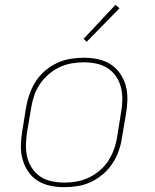

<svg xmlns="http://www.w3.org/2000/svg" viewBox="-20 -767 640 795"><path d="M246 8Q216 8 187.5 2Q159 -4 135.5 -19Q112 -34 96.5 -57Q81 -80 73.5 -107Q66 -134 66.5 -164Q67 -194 72 -223L88 -323Q93 -351 102.5 -378Q112 -405 128 -430Q144 -455 167 -474.5Q190 -494 217 -506.5Q244 -519 272 -523.5Q300 -528 327 -528Q357 -528 385.5 -522Q414 -516 437.5 -501Q461 -486 477 -463Q493 -440 500.5 -413Q508 -386 507.5 -356Q507 -326 502 -297L485 -197Q481 -169 471.5 -142Q462 -115 445.5 -90Q429 -65 406 -45.5Q383 -26 356.5 -13.5Q330 -1 301.5 3.5Q273 8 246 8ZM247 -11Q272 -11 297.5 -15.5Q323 -20 347.5 -31.5Q372 -43 393 -61Q414 -79 428.5 -101.5Q443 -124 452 -149Q461 -174 465 -200L481 -300Q486 -326 486.5 -353Q487 -380 481 -404.5Q475 -429 461 -450Q447 -471 426 -484.5Q405 -498 379.5 -503.5Q354 -509 327 -509Q302 -509 276 -504.5Q250 -500 226 -488.5Q202 -477 181 -459Q160 -441 145 -418.5Q130 -396 121.5 -371Q113 -346 109 -320L92 -220Q88 -194 87.5 -167Q87 -140 93 -115.5Q99 -91 113 -70Q127 -49 147.5 -35.5Q168 -22 194 -16.5Q220 -11 247 -11ZM339 -594 326 -606 458 -747 475 -733Z"/></svg>

Font: Iosevka Thin Extended
Style: Italic
Weight: 100
Width: 7
Italic angle: -9°
Monospace: yes
Designer: Belleve Invis
Foundry: Belleve Invis
Version: Version 32.5.0; ttfautohint (v1.8.4)